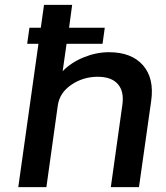

<svg xmlns="http://www.w3.org/2000/svg" viewBox="-20 -770 683 790"><path d="M428.2 -555.2Q521 -555.2 568.1 -501.7Q615.2 -448.2 602.1 -355L551.8 0H436L483.9 -341.8Q490.7 -395 464.4 -424.6Q438 -454.1 381.8 -454.1Q321.8 -454.1 273.4 -421.1Q225.1 -388.2 217.8 -335.9L170.9 0H55.2L138.2 -589.8H91.8L101.1 -655.8H147.9L161.1 -750H276.9L264.2 -655.8H411.1L401.9 -589.8H253.9L237.8 -477.1Q272.9 -513.2 324.7 -534.2Q376.5 -555.2 428.2 -555.2Z"/></svg>

Font: Oakes Grotesk
Style: Medium Italic
Weight: 500
Designer: Samuel Oakes
Foundry: Samuel Oakes
Version: Version 1.0 | wf-rip DC20170320